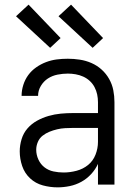

<svg xmlns="http://www.w3.org/2000/svg" viewBox="-20 -795 590 827"><path d="M228 12Q196 12 164.5 3.5Q133 -5 109.5 -27Q86 -49 75.5 -80Q65 -111 65 -143Q65 -169 73 -195.5Q81 -222 98.5 -242Q116 -262 139.5 -275Q163 -288 189 -295.5Q215 -303 241.5 -305.5Q268 -308 295 -308H402V-355Q402 -372 398.5 -388.5Q395 -405 387 -420Q379 -435 366.5 -446.5Q354 -458 338.5 -465Q323 -472 306 -475Q289 -478 272 -478Q250 -478 227.5 -473.5Q205 -469 186.5 -457Q168 -445 156 -425Q144 -405 144 -382H73Q73 -406 80.5 -429.5Q88 -453 102 -472Q116 -491 136 -505Q156 -519 178.5 -527.5Q201 -536 224.5 -539Q248 -542 272 -542Q298 -542 324 -538Q350 -534 374 -523.5Q398 -513 417.5 -495.5Q437 -478 450 -455Q463 -432 468 -406.5Q473 -381 473 -355V0H402V-89Q391 -65 372.5 -45Q354 -25 330.5 -12Q307 1 280.5 6.5Q254 12 228 12ZM254 -52Q282 -52 310 -59.5Q338 -67 359.5 -84.5Q381 -102 391.5 -129Q402 -156 402 -184V-244H295Q278 -244 260.5 -243Q243 -242 226 -238Q209 -234 193 -227.5Q177 -221 163.5 -210.5Q150 -200 143 -183.5Q136 -167 136 -150Q136 -128 145.5 -107.5Q155 -87 172 -74Q189 -61 210.5 -56.5Q232 -52 254 -52ZM379 -589 232 -725 286 -775 424 -631ZM196 -589 49 -725 103 -775 241 -631Z"/></svg>

Font: Lode
Style: Regular
Weight: 400
Monospace: yes
Designer: Belleve Invis
Foundry: Belleve Invis
Version: Version 29.2.0; ttfautohint (v1.8.3)